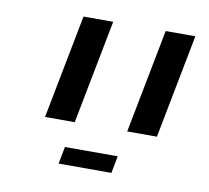

<svg xmlns="http://www.w3.org/2000/svg" viewBox="-58 -663 625 573"><g transform="rotate(10 254.5 -376.5)"><path d="M90 -284 151 -599H241L180 -284ZM339 -284 400 -599H490L429 -284ZM154 -154 164 -206H324L314 -154Z"/></g></svg>

Font: Libra Sans
Style: Italic
Weight: 400
Italic angle: -12°
Foundry: Context Ltd
Version: Version 1.002